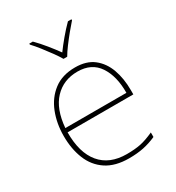

<svg xmlns="http://www.w3.org/2000/svg" viewBox="-184 -874 909 994"><g transform="rotate(-30 270.0 -376.5)"><path d="M287 -538Q355 -538 397 -505Q439 -472 459 -416.5Q479 -361 479 -291V-266H86Q85 -145 139 -80Q193 -15 296 -15Q344 -15 378.5 -22Q413 -29 459 -50V-23Q421 -6 382.5 2Q344 10 296 10Q213 10 160.5 -25Q108 -60 83.5 -121Q59 -182 59 -259Q59 -334 84 -397.5Q109 -461 159.5 -499.5Q210 -538 287 -538ZM287 -513Q203 -513 149.5 -456.5Q96 -400 87 -291H452Q453 -390 412 -451.5Q371 -513 287 -513ZM258 -606Q246 -627 226 -654.5Q206 -682 184.5 -709.5Q163 -737 144 -757V-763H165Q193 -735 220.5 -701Q248 -667 269 -638Q290 -667 318.5 -701Q347 -735 375 -763H396V-757Q378 -737 355.5 -709.5Q333 -682 312.5 -654.5Q292 -627 280 -606Z"/></g></svg>

Font: Noto Sans Cham Thin
Style: Regular
Weight: 250
Version: Version 2.002